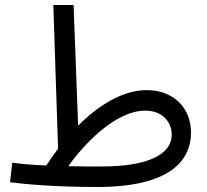

<svg xmlns="http://www.w3.org/2000/svg" viewBox="-20 -734 828 767"><path d="M369 13C651 13 743 -87 743 -205C743 -301 675 -374 566 -374C469 -374 372 -312 292 -232L274 -714H193L212 -140C195 -117 179 -95 165 -73C111 -75 65 -79 29 -84L20 -6C81 2 202 13 369 13ZM560 -292C635 -292 666 -240 666 -197C666 -113 563 -69 387 -69C339 -69 294 -69 253 -70C309 -150 438 -292 560 -292Z"/></svg>

Font: Noto Sans Arabic
Style: Regular
Weight: 400
Designer: Monotype Design Team, Nadine Chahine, Nizar Qandah and Khaled Hosny
Foundry: Monotype Imaging Inc.
Version: Version 2.012